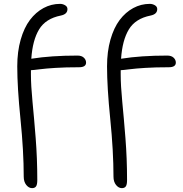

<svg xmlns="http://www.w3.org/2000/svg" viewBox="-20 -766 944 988"><path d="M145 202.1Q128.4 202.1 115.2 185.8Q102.1 169.4 102.1 143.1Q102.1 11.2 85.4 -152.8Q68.8 -316.9 68.8 -424.8Q68.8 -500.5 86.4 -562Q104 -623.5 134 -663.3Q164.1 -703.1 203.9 -724.6Q243.7 -746.1 289.1 -746.1Q302.7 -746.1 314.9 -739Q327.1 -731.9 327.1 -719.2Q327.1 -692.9 293 -686Q214.8 -670.4 181.2 -614.7Q147.5 -559.1 141.1 -463.9H142.1Q242.7 -480 378.9 -480Q399.9 -480 411.4 -469.2Q422.9 -458.5 422.9 -443.8Q422.9 -419.9 386.2 -419.9Q317.4 -419.9 266.6 -416.7Q215.8 -413.6 183.6 -409.4Q151.4 -405.3 139.2 -404.8V-381.8Q139.2 -325.7 147.2 -242.9Q155.3 -160.2 163.6 -55.2Q171.9 49.8 171.9 160.2Q171.9 184.1 165.5 193.1Q159.2 202.1 145 202.1ZM606.9 202.1Q590.3 202.1 577.1 185.8Q564 169.4 564 143.1Q564 11.2 547.4 -152.8Q530.8 -316.9 530.8 -424.8Q530.8 -500.5 548.3 -562Q565.9 -623.5 595.9 -663.3Q626 -703.1 665.8 -724.6Q705.6 -746.1 751 -746.1Q764.6 -746.1 776.9 -739Q789.1 -731.9 789.1 -719.2Q789.1 -692.9 754.9 -686Q676.8 -670.4 643.1 -614.7Q609.4 -559.1 603 -463.9H604Q704.6 -480 840.8 -480Q861.8 -480 873.3 -469.2Q884.8 -458.5 884.8 -443.8Q884.8 -419.9 848.1 -419.9Q779.3 -419.9 728.5 -416.7Q677.7 -413.6 645.5 -409.4Q613.3 -405.3 601.1 -404.8V-381.8Q601.1 -325.7 609.1 -242.9Q617.2 -160.2 625.5 -55.2Q633.8 49.8 633.8 160.2Q633.8 184.1 627.4 193.1Q621.1 202.1 606.9 202.1Z"/></svg>

Font: Shantell Sans Irregular Bouncy
Style: Regular
Weight: 300
Designer: Stephen Nixon, Anya Danilova, Shantell Martin
Foundry: Arrow Type
Version: Version 1.006;[9816181b4]